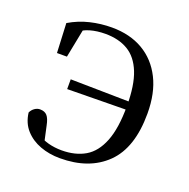

<svg xmlns="http://www.w3.org/2000/svg" viewBox="-103 -630 733 744"><g transform="rotate(20 263.5 -258.5)"><path d="M219.3 14.6Q175.4 14.6 137.9 0.7Q100.3 -13.2 75.4 -40.9Q50.5 -68.5 45.3 -110.6Q50.9 -122.7 61.4 -130Q71.9 -137.2 83.2 -137.2Q102.7 -137.2 112.7 -125.7Q122.8 -114.3 128.2 -87L143.6 -16.4L101.8 -50.1Q133.6 -30.4 159.9 -23.4Q186.2 -16.4 215.1 -16.4Q271.4 -16.4 311.5 -39.8Q351.5 -63.2 373.1 -117.8Q394.8 -172.4 394.8 -264.2Q394.8 -350 374.2 -401.5Q353.6 -452.9 315.1 -475.8Q276.5 -498.8 221.4 -498.8Q187.4 -498.8 158.9 -490.7Q130.4 -482.6 101.8 -460.7L137.3 -499L110.8 -364.7H69.8L64.1 -486.2Q104 -509.8 147.8 -520.2Q191.5 -530.6 236.7 -530.6Q311 -530.6 365.4 -498.9Q419.7 -467.2 449.6 -407.7Q479.6 -348.3 479.6 -263.8Q479.6 -122.5 409.7 -53.9Q339.8 14.6 219.3 14.6ZM154.7 -246.9V-287.2L434.7 -282.6V-250.4Z"/></g></svg>

Font: Noto Serif KR ExtraLight
Style: Regular
Weight: 200
Designer: Ryoko NISHIZUKA 西塚涼子 (kana & ideographs); Frank Grießhammer (Latin, Greek & Cyrillic); Wenlong ZHANG 张文龙 (bopomofo); San
Foundry: Adobe
Version: Version 2.002-H1;hotconv 1.1.0;makeotfexe 2.6.0